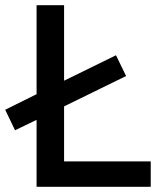

<svg xmlns="http://www.w3.org/2000/svg" viewBox="-40 -720 638 740"><path d="M101 -258 18 -218 -20 -297 101 -357V-700H207V-409L407 -507L446 -427L207 -310V-98H541V0H101Z"/></svg>

Font: NT Somic Medium
Style: Regular
Weight: 500
Designer: Ravid Balaliev — lead type designer, mastering
Michael Voronin — secret advisor, marketing
Ivan Kovalenko — best boy
Foundry: NT Type
Version: Version 0.7